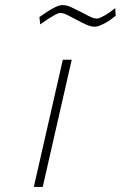

<svg xmlns="http://www.w3.org/2000/svg" viewBox="-20 -735 475 755"><path d="M227 -500H262L148 0H113ZM435 -673Q420 -661 405 -651Q392 -643 377.5 -636.5Q363 -630 352 -630Q337 -630 318.5 -638.5Q300 -647 281.5 -657Q263 -667 246 -675.5Q229 -684 217 -684Q209 -684 196 -676.5Q183 -669 170 -661Q155 -651 138 -639L135 -668Q152 -680 169 -691Q183 -700 198.5 -707.5Q214 -715 227 -715Q242 -715 260.5 -706.5Q279 -698 297 -688.5Q315 -679 332 -670.5Q349 -662 361 -662Q368 -662 380 -668Q392 -674 404 -682Q418 -691 433 -703Z"/></svg>

Font: Panefresco 1wt
Style: Italic
Weight: 250
Version: Version 1.000